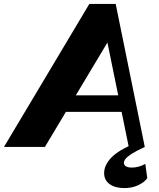

<svg xmlns="http://www.w3.org/2000/svg" viewBox="-74 -750 812 980"><path d="M-53.7 0 382 -730H516.5L665 0H583.2L462.2 -592.3L508.5 -590L155.2 0ZM228.7 -179 245.2 -263.5H571.7L555.2 -179ZM561.7 210Q513 210 485.2 189.5Q457.5 169 457.5 133.5Q457.5 92.5 495 53.6Q532.5 14.8 620 -20L665 0Q620.7 20.5 597.7 35.5Q574.7 50.5 566.6 61Q558.5 71.5 558.5 81Q558.5 92.8 569 99Q579.5 105.3 599.2 105.3Q617 105.3 634 100.5Q651 95.8 667.7 86.5L677.7 159.3Q662.7 180.8 631.2 195.4Q599.7 210 561.7 210Z"/></svg>

Font: Savate ExtraLight
Style: Italic
Weight: 200
Italic angle: -11°
Designer: Max Esnée
Foundry: Plomb Type
Version: Version 2.000